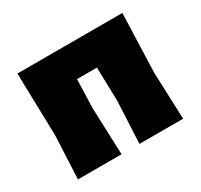

<svg xmlns="http://www.w3.org/2000/svg" viewBox="-108 -608 776 743"><g transform="rotate(-30 280.0 -236.0)"><path d="M506 -210 514 0H319L328 -190L324 -338H235L231 -210L239 0H44L53 -190L46 -472H515Z"/></g></svg>

Font: Luna Sans Black
Style: Regular
Weight: 900
Designer: Juan Pablo del Peral
Foundry: Huerta Tipografica
Version: Version 2.001; ttfautohint (v1.5)